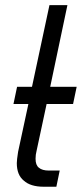

<svg xmlns="http://www.w3.org/2000/svg" viewBox="-20 -710 312 730"><path d="M44.9 -379.9H101.6L168 -690.4H236.3L170.9 -379.9H271.5L257.8 -314.5H157.2L119.1 -136.7Q115.2 -122.1 115.2 -106.4Q115.2 -82 127.9 -72.3Q140.6 -61.5 166 -61.5H207L194.3 0H146.5Q95.7 0 70.3 -23.4Q43.9 -44.9 43.9 -89.8Q43.9 -101.6 48.8 -132.8L87.9 -314.5H31.2Z"/></svg>

Font: Dinish
Style: Italic
Weight: 400
Italic angle: -12°
Designer: Bert Driehuis
Foundry: Playbeing
Version: Version 3.002; git-62d0f29-release